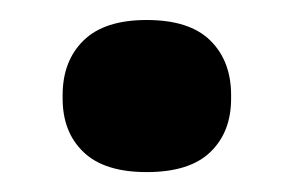

<svg xmlns="http://www.w3.org/2000/svg" viewBox="-20 -359 292 191"><path d="M125.9 -187.8Q83.8 -187.8 63.1 -207.7Q42.3 -227.5 42.3 -261V-264.3Q42.3 -298.4 63.1 -318.7Q83.8 -339.1 125.9 -339.1Q168.6 -339.1 189.2 -318.7Q209.9 -298.4 209.9 -264.3V-261Q209.9 -227.5 189.2 -207.7Q168.6 -187.8 125.9 -187.8Z"/></svg>

Font: Anek Gurmukhi Medium SemiExpanded
Style: Regular
Weight: 500
Width: 6
Version: Version 1.003